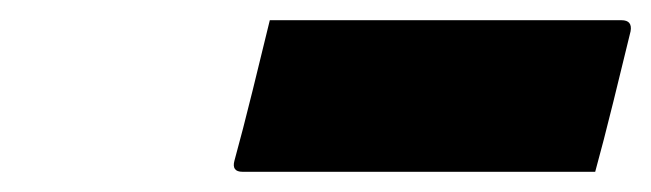

<svg xmlns="http://www.w3.org/2000/svg" viewBox="-20 -803 644 190"><path d="M247 -783H595Q606 -783 604 -772Q597 -743 587 -702.5Q577 -662 569 -633H220Q209 -633 212 -644Q220 -673 230 -713.5Q240 -754 247 -783Z"/></svg>

Font: Recursive Sn Lnr St Blk
Style: Italic
Weight: 900
Italic angle: -15°
Version: Version 1.079;hotconv 1.0.112;makeotfexe 2.5.65598; ttfautoh